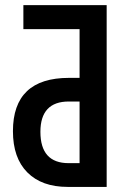

<svg xmlns="http://www.w3.org/2000/svg" viewBox="-20 -734 509 754"><path d="M245.6 0Q144 0 87.4 -56.9Q30.8 -113.8 30.8 -218.8Q30.8 -428.2 251 -428.2H292.5V-619.6H71.8V-713.9H398.9V0ZM249.5 -93.3H292.5V-335.4H250.5Q138.7 -335.4 138.7 -216.3Q138.7 -93.3 249.5 -93.3Z"/></svg>

Font: Open Sans Condensed SemiBold
Style: Regular
Weight: 600
Width: 3
Designer: Monotype Design Team
Foundry: Monotype Imaging Inc.
Version: Version 3.000; ttfautohint (v1.8.4)